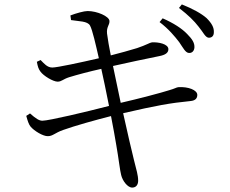

<svg xmlns="http://www.w3.org/2000/svg" viewBox="-20 -804 1040 870"><path d="M703 -704C745 -672 772 -639 792 -613C810 -587 820 -565 836 -564C850 -563 860 -573 861 -589C862 -609 852 -626 828 -650C804 -675 767 -699 717 -721ZM302 -713C337 -707 377 -709 388 -688C399 -668 414 -601 428 -540C346 -521 239 -498 217 -498C194 -498 180 -516 164 -532L147 -524C151 -503 154 -492 163 -480C177 -460 221 -434 241 -434C259 -434 265 -445 293 -454C332 -466 385 -480 439 -492C448 -453 461 -389 474 -324C374 -298 201 -257 172 -257C157 -257 142 -267 116 -290L99 -279C105 -257 110 -241 118 -231C134 -211 176 -186 197 -187C219 -187 229 -202 266 -215C319 -234 412 -260 483 -278C493 -228 501 -181 507 -146C517 -90 524 -28 529 -11C535 15 558 46 579 46C599 46 606 30 606 15C606 -11 598 -34 587 -79C577 -118 559 -197 538 -291C689 -326 751 -337 842 -346C868 -348 874 -361 874 -374C874 -396 833 -412 788 -409C779 -408 774 -403 746 -395C712 -384 606 -356 527 -338C516 -391 504 -448 492 -505C553 -519 648 -539 703 -550C728 -555 743 -564 743 -581C743 -605 697 -614 668 -612C659 -611 643 -600 601 -586C565 -575 525 -564 482 -553C474 -595 469 -620 465 -652C462 -683 477 -690 476 -709C475 -730 420 -754 377 -754C361 -754 325 -744 299 -734ZM791 -768C835 -734 859 -710 880 -683C901 -658 910 -634 926 -633C940 -633 949 -641 949 -658C950 -679 940 -698 916 -722C892 -743 854 -764 804 -784Z"/></svg>

Font: Source Han Serif
Style: Regular
Weight: 400
Designer: Ryoko NISHIZUKA 西塚涼子 (kana & ideographs); Frank Grießhammer (Latin, Greek & Cyrillic); Wenlong ZHANG 张文龙 (bopomofo); San
Foundry: Adobe Systems Incorporated
Version: Version 1.001;PS 1.001;hotconv 16.6.54;makeotf.lib2.5.65590